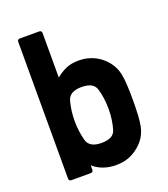

<svg xmlns="http://www.w3.org/2000/svg" viewBox="-131 -795 781 894"><g transform="rotate(-20 259.5 -348.0)"><path d="M69.8 0.5Q64.9 0.5 61.8 -2.9Q58.6 -6.3 58.6 -11.2V-689.9Q58.6 -694.8 61.8 -698.2Q64.9 -701.7 69.8 -701.7H167.5Q172.4 -701.7 175.8 -698.2Q179.2 -694.8 179.2 -689.9V-468.8Q204.1 -489.3 230.7 -500.5Q257.3 -511.7 292 -511.7Q315.9 -511.7 336.4 -506.6Q356.9 -501.5 374.3 -492.4Q391.6 -483.4 405.8 -471.2Q419.9 -459 431.2 -444.3Q453.1 -416 460.4 -378.9H460Q467.8 -343.3 467.8 -253.4Q467.8 -208.5 465.8 -176.8Q463.9 -145 460 -126.5H460.4Q456.5 -107.9 449.2 -91.3Q441.9 -74.7 431.2 -61Q408.7 -32.2 373.8 -13.2Q338.9 5.9 292 5.9Q259.3 5.9 231 -3.7Q202.6 -13.2 179.2 -33.7V-11.2Q179.2 -6.3 175.8 -2.9Q172.4 0.5 167.5 0.5ZM262.7 -391.1Q203.6 -391.1 191.9 -350.6Q179.2 -302.7 179.2 -253.4Q179.2 -202.6 191.9 -154.8Q203.6 -114.3 262.7 -114.3Q322.8 -114.3 333.5 -152.8Q340.3 -175.8 343.8 -200.9Q347.2 -226.1 347.2 -253.4Q347.2 -280.3 343.8 -305.2Q340.3 -330.1 333.5 -352.5Q322.8 -391.1 262.7 -391.1Z"/></g></svg>

Font: Alte DIN 1451 Mittelschrift
Style: Bold
Weight: 700
Designer: Peter Wiegel
Foundry: Peter Wiegel
Version: Version 1.003